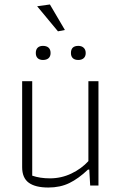

<svg xmlns="http://www.w3.org/2000/svg" viewBox="-20 -829 544 858"><path d="M146 -801 203 -809 270 -695 239 -689ZM140 -592Q140 -608 148.5 -616Q157 -624 172 -624Q188 -624 197 -616Q206 -608 206 -592Q206 -577 197 -569Q188 -561 172 -561Q157 -561 148.5 -569Q140 -577 140 -592ZM297 -592Q297 -624 330 -624Q345 -624 354 -615.5Q363 -607 363 -592Q363 -577 354 -569Q345 -561 330 -561Q314 -561 305.5 -569Q297 -577 297 -592ZM79 -82V-466H124V-44Q159 -32 203 -32Q254 -32 299 -53.5Q344 -75 375 -109V-466H420V0H383L379 -71H373Q331 -31 290 -11Q249 9 196 9Q138 9 108.5 -12.5Q79 -34 79 -82Z"/></svg>

Font: Athiti Light
Style: Regular
Weight: 300
Designer: CadsonDemak Team
Foundry: CadsonDemak
Version: Version 1.032